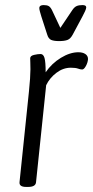

<svg xmlns="http://www.w3.org/2000/svg" viewBox="-20 -735 367 757"><path d="M83 2Q55 2 57 -17L94 -373Q97 -401 98.5 -424.5Q100 -448 100 -462Q100 -479 99.5 -489Q99 -499 99 -505Q99 -515 114 -518.5Q129 -522 140 -522Q151 -522 155.5 -506.5Q160 -491 160 -450Q184 -485 220 -507Q256 -529 289 -529Q306 -529 316.5 -522Q327 -515 327 -502Q326 -488 318.5 -474.5Q311 -461 304 -461Q297 -461 287.5 -464.5Q278 -468 259 -468Q229 -468 202.5 -448Q176 -428 162 -399L122 -16Q120 2 91 2ZM305 -715Q320 -715 320 -706Q320 -701 315.5 -691Q311 -681 305 -670L267 -599Q258 -582 246 -577.5Q234 -573 213 -573Q193 -573 182 -577.5Q171 -582 166 -599L143 -670Q140 -680 137.5 -689Q135 -698 135 -703Q135 -715 152 -715Q165 -715 172 -711Q179 -707 185 -695L218 -625L265 -695Q273 -707 282 -711Q291 -715 305 -715Z"/></svg>

Font: Asap Condensed Condensed Light
Style: Italic
Weight: 300
Width: 3
Italic angle: -6°
Designer: Pablo Cosgaya
Foundry: Omnibus-Type
Version: Version 3.001; ttfautohint (v1.8.4.7-5d5b)